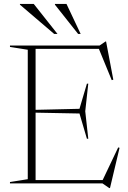

<svg xmlns="http://www.w3.org/2000/svg" viewBox="-20 -938 656 982"><path d="M431.5 -510 416 -369 431.5 -228.5H424.5L386.5 -357.5L150.5 -362V-376L386.5 -381.5L424.5 -510ZM559.5 -530.5 551.5 -528 482.5 -696 509.5 -688H123V-705H489L520 -726H522.5ZM501 -8.5 584.5 -184 591.5 -182 542.5 24H539L504 0H123V-17H523.5ZM31 0V-7L122 -21.5V-683.5L31 -698V-705H162V0ZM274 -764.5H257L82 -914V-918H152.5ZM392.5 -764.5H379.5L261 -914V-918H320Z"/></svg>

Font: Newsreader 60pt ExtraLight
Style: Regular
Weight: 250
Designer: Hugues Gentile
Foundry: Production Type
Version: Version 1.003